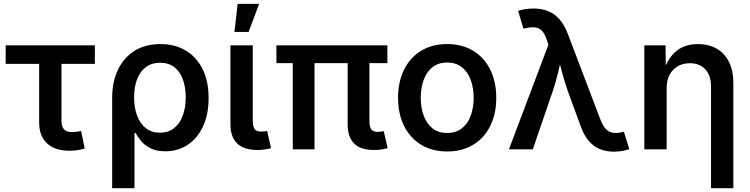

<svg xmlns="http://www.w3.org/2000/svg" viewBox="-20 -784 3940 1008"><path d="M345.2 7.3Q268.6 7.3 227.1 -31.2Q185.5 -69.8 185.5 -140.6V-448.7H9.8V-545.9H478V-448.7H302.7V-150.9Q302.7 -119.1 316.2 -104.7Q329.6 -90.3 359.9 -90.3Q368.7 -90.3 382.6 -92.3Q396.5 -94.2 405.8 -96.2L424.8 -3.9Q406.7 1.5 386 4.4Q365.2 7.3 345.2 7.3Z M568.8 204.1V-268.6Q568.8 -354.5 599.6 -418.5Q630.4 -482.4 687 -517.6Q743.7 -552.7 821.8 -552.7Q898.4 -552.7 955.1 -518.8Q1011.7 -484.9 1043.5 -421.4Q1075.2 -357.9 1075.2 -269.5Q1075.2 -183.6 1045.9 -120.6Q1016.6 -57.6 965.3 -23.7Q914.1 10.3 848.6 10.3Q800.3 10.3 769 -6.1Q737.8 -22.5 719.7 -44.9Q701.7 -67.4 691.9 -85.9H686V204.1ZM819.3 -87.4Q864.3 -87.4 894.3 -111.6Q924.3 -135.7 939.7 -177.7Q955.1 -219.7 955.1 -272.9Q955.1 -325.2 940.4 -366.2Q925.8 -407.2 895.8 -430.9Q865.7 -454.6 820.3 -454.6Q776.9 -454.6 746.3 -432.1Q715.8 -409.7 700 -368.9Q684.1 -328.1 684.1 -272.9Q684.1 -218.8 699.7 -176.8Q715.3 -134.8 745.6 -111.1Q775.9 -87.4 819.3 -87.4Z M1332.5 3.4Q1259.8 3.4 1224.9 -31Q1189.9 -65.4 1189.9 -131.3V-545.9H1307.1V-152.3Q1307.1 -120.6 1316.2 -106.9Q1325.2 -93.3 1350.1 -93.3Q1362.8 -93.3 1369.6 -94.2Q1376.5 -95.2 1382.3 -97.2L1402.8 -6.3Q1391.1 -2.9 1372.3 0.2Q1353.5 3.4 1332.5 3.4ZM1210.9 -616.2 1227.5 -763.7H1340.3L1285.2 -616.2Z M1944.3 3.4Q1872.1 3.4 1838.6 -31Q1805.2 -65.4 1805.2 -131.3V-516.1H1919.4V-151.4Q1919.4 -119.1 1928.7 -105.5Q1938 -91.8 1962.4 -91.8Q1975.6 -91.8 1982.4 -92.8Q1989.3 -93.8 1994.6 -95.7L2015.1 -6.3Q2004.4 -2.9 1985.8 0.2Q1967.3 3.4 1944.3 3.4ZM1517.1 0V-516.1H1631.3V0ZM1431.2 -452.6V-545.9H2013.7V-452.6Z M2327.6 11.2Q2249 11.2 2191.2 -23.9Q2133.3 -59.1 2101.6 -122.6Q2069.8 -186 2069.8 -270Q2069.8 -355 2101.6 -418.7Q2133.3 -482.4 2191.2 -517.6Q2249 -552.7 2327.6 -552.7Q2405.8 -552.7 2463.9 -517.6Q2522 -482.4 2553.7 -418.7Q2585.4 -355 2585.4 -270Q2585.4 -186 2553.7 -122.6Q2522 -59.1 2463.9 -23.9Q2405.8 11.2 2327.6 11.2ZM2327.6 -85.9Q2374.5 -85.9 2405.5 -110.8Q2436.5 -135.7 2451.7 -177.7Q2466.8 -219.7 2466.8 -270.5Q2466.8 -321.3 2451.7 -363.5Q2436.5 -405.8 2405.5 -430.7Q2374.5 -455.6 2327.6 -455.6Q2280.3 -455.6 2249.8 -430.7Q2219.2 -405.8 2204.1 -363.8Q2189 -321.8 2189 -270.5Q2189 -219.7 2204.1 -177.7Q2219.2 -135.7 2249.8 -110.8Q2280.3 -85.9 2327.6 -85.9Z M2651.9 0 2859.4 -549.8 2851.1 -573.2Q2840.3 -606.9 2825.4 -622.3Q2810.5 -637.7 2789.8 -640.1Q2769 -642.6 2739.7 -636.2L2728 -633.3L2700.2 -726.6Q2712.4 -731.9 2735.1 -735.6Q2757.8 -739.3 2781.7 -739.3Q2824.7 -739.3 2858.6 -725.3Q2892.6 -711.4 2918.2 -681.6Q2943.8 -651.9 2961.9 -604L3132.3 -155.8Q3145.5 -122.6 3161.1 -106.4Q3176.8 -90.3 3197 -87.2Q3217.3 -84 3242.2 -89.4L3255.4 -92.3L3283.7 -1Q3271.5 3.9 3249.5 8.1Q3227.5 12.2 3202.1 12.2Q3161.6 12.2 3128.4 -1.7Q3095.2 -15.6 3070.1 -45.4Q3044.9 -75.2 3027.8 -123.5L2961.9 -303.7Q2942.9 -356.9 2929.9 -407.5Q2917 -458 2902.8 -511.7H2936Q2922.4 -459 2910.9 -407.5Q2899.4 -356 2881.3 -303.7L2777.3 0Z M3480 -321.8V0H3362.8V-545.9H3474.1L3475.6 -411.6H3464.8Q3488.3 -483.4 3533.2 -518.1Q3578.1 -552.7 3643.6 -552.7Q3699.7 -552.7 3741.7 -529.1Q3783.7 -505.4 3806.9 -459.5Q3830.1 -413.6 3830.1 -347.2V204.1H3712.9V-330.6Q3712.9 -387.2 3683.1 -419.7Q3653.3 -452.1 3601.6 -452.1Q3566.9 -452.1 3539.3 -436.8Q3511.7 -421.4 3495.8 -392.3Q3480 -363.3 3480 -321.8Z"/></svg>

Font: Inter Cardless
Style: Medium
Weight: 500
Designer: Rasmus Andersson
Foundry: rsms
Version: Version 4.001;git-9221beed3